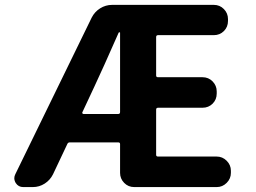

<svg xmlns="http://www.w3.org/2000/svg" viewBox="-20 -760 1040 780"><path d="M314.5 -303.7Q313.5 -301.8 314.9 -299.3Q316.4 -296.9 319.3 -296.9H460Q467.8 -296.9 467.8 -304.7V-627Q467.8 -628.9 465.3 -628.9Q462.9 -628.9 461.9 -627Q396.5 -478.5 364.3 -410.2ZM614.3 -130.9Q614.3 -124 622.1 -124H860.4Q883.8 -124 900.9 -106.9Q918 -89.8 918 -66.4V-57.6Q918 -34.2 900.9 -17.1Q883.8 0 860.4 0H525.4Q501 0 484.4 -17.1Q467.8 -34.2 467.8 -57.6V-174.8Q467.8 -181.6 460 -181.6H263.7Q256.8 -181.6 253.9 -175.8L195.3 -51.8Q183.6 -28.3 161.6 -14.2Q139.6 0 113.3 0H74.2Q54.7 0 43.9 -16.6Q38.1 -26.4 38.1 -36.1Q38.1 -43.9 42 -51.8L352.5 -688.5Q364.3 -711.9 386.7 -726.1Q409.2 -740.2 435.5 -740.2H848.6Q873 -740.2 889.6 -723.1Q906.2 -706.1 906.2 -682.6V-674.8Q906.2 -650.4 889.6 -633.8Q873 -617.2 848.6 -617.2H622.1Q614.3 -617.2 614.3 -609.4V-453.1Q614.3 -446.3 622.1 -446.3H802.7Q827.1 -446.3 843.8 -429.2Q860.4 -412.1 860.4 -388.7V-379.9Q860.4 -355.5 843.8 -338.9Q827.1 -322.3 802.7 -322.3H622.1Q614.3 -322.3 614.3 -314.5Z"/></svg>

Font: Gen Jyuu Gothic Monospace Bold
Style: Bold
Weight: 700
Designer: [Source Han Sans]
Ryoko NISHIZUKA  (kana & ideographs); Paul D. Hunt (Latin, Greek & Cyrillic); Wenlong ZHANG  (bopomofo
Version: Version 1.002.20150607